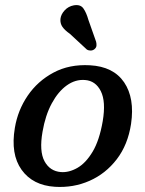

<svg xmlns="http://www.w3.org/2000/svg" viewBox="-20 -725 572 756"><path d="M334 -468Q426.5 -463 468.8 -400.8Q511 -338.5 496 -237Q483.5 -155 439.8 -98Q396 -41 332.5 -13Q269 15 196.5 10.5Q109 5 65 -56.5Q21 -118 38.5 -221.5Q50 -291 89.2 -348.5Q128.5 -406 190.8 -439.2Q253 -472.5 334 -468ZM219.5 -47.5Q251.5 -45 284.8 -64Q318 -83 344.8 -127.8Q371.5 -172.5 384.5 -248Q397.5 -325 377 -366Q356.5 -407 314.5 -410Q277 -413 243 -388.8Q209 -364.5 183.8 -317.8Q158.5 -271 147.5 -206.5Q134 -129.5 155.2 -90.2Q176.5 -51 219.5 -47.5ZM328 -647 358.5 -560.5Q360.5 -552.5 359.8 -544.8Q359 -537 351.5 -531Q345 -526 336.8 -526Q328.5 -526 322.5 -529.5L255 -592Q235.5 -605.5 226 -619Q216.5 -632.5 218 -650.5Q220 -668.5 234.5 -684.2Q249 -700 270.5 -704Q296.5 -708.5 308.2 -692Q320 -675.5 328 -647Z"/></svg>

Font: Fraunces 9pt SuperSoft
Style: Italic
Weight: 400
Italic angle: -16°
Version: Version 1.000;[b76b70a41]